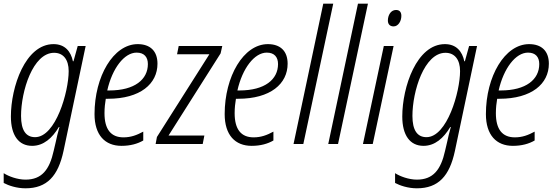

<svg xmlns="http://www.w3.org/2000/svg" viewBox="-26 -780 3014 1040"><path d="M112 240C229 240 289 173 318 38L438 -531H395L372 -448H369C358 -501 326 -541 264 -541C111 -541 33 -309 33 -149C33 -47 75 10 148 10C210 10 257 -32 293 -92H296C288 -64 280 -31 276 -11L265 36C242 140 200 193 112 193C68 193 20 175 -6 158V211C20 225 64 240 112 240ZM164 -37C114 -37 88 -75 88 -152C88 -286 152 -494 267 -494C317 -494 346 -457 346 -395C346 -283 276 -37 164 -37Z M632 10C680 10 719 -1 750 -19V-67C715 -48 683 -36 643 -36C575 -36 540 -79 540 -167C540 -195 543 -222 547 -245H559C734 -245 827 -326 827 -435C827 -505 786 -541 720 -541C588 -541 486 -366 486 -162C486 -48 543 10 632 10ZM566 -290H555C582 -410 647 -495 714 -495C755 -495 775 -471 775 -433C775 -350 704 -290 566 -290Z M817 0H1072L1081 -46H887L1169 -491L1178 -531H942L933 -486H1108L824 -38Z M1337 10C1385 10 1424 -1 1455 -19V-67C1420 -48 1388 -36 1348 -36C1280 -36 1245 -79 1245 -167C1245 -195 1248 -222 1252 -245H1264C1439 -245 1532 -326 1532 -435C1532 -505 1491 -541 1425 -541C1293 -541 1191 -366 1191 -162C1191 -48 1248 10 1337 10ZM1271 -290H1260C1287 -410 1352 -495 1419 -495C1460 -495 1480 -471 1480 -433C1480 -350 1409 -290 1271 -290Z M1564 0H1617L1779 -760H1725Z M1752 0H1805L1967 -760H1913Z M2106 -637C2131 -637 2148 -665 2148 -694C2148 -715 2138 -726 2119 -726C2090 -726 2075 -696 2075 -669C2075 -648 2087 -637 2106 -637ZM1940 0H1993L2106 -531H2053Z M2232 240C2349 240 2409 173 2438 38L2558 -531H2515L2492 -448H2489C2478 -501 2446 -541 2384 -541C2231 -541 2153 -309 2153 -149C2153 -47 2195 10 2268 10C2330 10 2377 -32 2413 -92H2416C2408 -64 2400 -31 2396 -11L2385 36C2362 140 2320 193 2232 193C2188 193 2140 175 2114 158V211C2140 225 2184 240 2232 240ZM2284 -37C2234 -37 2208 -75 2208 -152C2208 -286 2272 -494 2387 -494C2437 -494 2466 -457 2466 -395C2466 -283 2396 -37 2284 -37Z M2752 10C2800 10 2839 -1 2870 -19V-67C2835 -48 2803 -36 2763 -36C2695 -36 2660 -79 2660 -167C2660 -195 2663 -222 2667 -245H2679C2854 -245 2947 -326 2947 -435C2947 -505 2906 -541 2840 -541C2708 -541 2606 -366 2606 -162C2606 -48 2663 10 2752 10ZM2686 -290H2675C2702 -410 2767 -495 2834 -495C2875 -495 2895 -471 2895 -433C2895 -350 2824 -290 2686 -290Z"/></svg>

Font: Noto Sans Condensed Light
Style: Italic
Weight: 300
Width: 3
Italic angle: -12°
Designer: Monotype Design Team
Foundry: Monotype Imaging Inc.
Version: Version 2.013